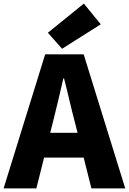

<svg xmlns="http://www.w3.org/2000/svg" viewBox="-28 -1047 716 1067"><path d="M317 -776 532 -912 438 -1027 238 -865ZM-8 0H174L217 -171H437L480 0H668L437 -745H223ZM251 -309 267 -372C286 -446 306 -533 324 -611H328C348 -535 367 -446 387 -372L403 -309Z"/></svg>

Font: Noto Sans TC Black
Style: Regular
Weight: 900
Designer: Ryoko NISHIZUKA 西塚涼子 (kana, bopomofo & ideographs); Paul D. Hunt (Latin, Greek & Cyrillic); Sandoll Communications 산돌커뮤니
Foundry: Adobe
Version: Version 2.004;hotconv 1.0.118;makeotfexe 2.5.65603